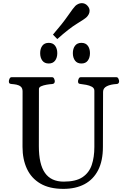

<svg xmlns="http://www.w3.org/2000/svg" viewBox="-20 -1182 796 1216"><path d="M632.8 -600.6 631.8 -252Q631.8 -163.6 601.6 -104.5Q571.3 -45.4 515.4 -15.6Q459.5 14.2 381.3 14.2Q293 14.2 235.6 -19.5Q178.2 -53.2 150.4 -113.3Q122.6 -173.3 122.6 -252L123 -602.5Q123 -623.5 111.8 -633.1Q100.6 -642.6 84.7 -645.8Q68.8 -648.9 53.7 -649.9Q43.5 -650.9 39.8 -654.1Q36.1 -657.2 36.1 -668Q36.1 -673.3 40.3 -683.1Q44.4 -692.9 52.7 -692.9H310.5Q318.8 -692.9 323 -683.1Q327.1 -673.3 327.1 -668Q327.1 -651.4 311 -649.9Q294.4 -648.9 274.7 -645.5Q254.9 -642.1 240.7 -635.7Q226.6 -629.4 226.6 -618.7L226.1 -255.9Q226.1 -141.6 264.9 -86.7Q303.7 -31.7 383.3 -31.7Q460.4 -31.7 502.4 -59.8Q544.4 -87.9 561 -137.2Q577.6 -186.5 577.6 -251V-607.4Q577.6 -624 561.8 -632.6Q545.9 -641.1 525.6 -644.8Q505.4 -648.4 491.7 -649.9Q481.4 -650.9 477.8 -654.1Q474.1 -657.2 474.1 -668Q474.1 -673.3 478.3 -683.1Q482.4 -692.9 490.7 -692.9H717.8Q726.1 -692.9 730.2 -683.1Q734.4 -673.3 734.4 -668Q734.4 -650.4 718.3 -649.9Q680.7 -647.9 656.7 -636Q632.8 -624 632.8 -600.6ZM495.6 -779.8Q468.8 -779.8 455.1 -798.3Q441.4 -816.9 441.4 -845.2Q441.4 -874 455.1 -892.3Q468.8 -910.6 495.6 -910.6Q522.5 -910.6 536.1 -892.3Q549.8 -874 549.8 -845.2Q549.8 -816.9 536.1 -798.3Q522.5 -779.8 495.6 -779.8ZM288.6 -779.8Q261.7 -779.8 248 -798.3Q234.4 -816.9 234.4 -845.2Q234.4 -874 248 -892.3Q261.7 -910.6 288.6 -910.6Q315.4 -910.6 329.1 -892.3Q342.8 -874 342.8 -845.2Q342.8 -816.9 329.1 -798.3Q315.4 -779.8 288.6 -779.8ZM342.8 -934.6 315.4 -962.9Q375.5 -1032.2 410.6 -1083Q445.8 -1133.8 457 -1144.5Q464.8 -1151.9 475.6 -1157Q486.3 -1162.1 498.5 -1162.1Q507.3 -1162.1 516.6 -1158.4Q525.9 -1154.8 533.7 -1146Q541 -1138.2 544.2 -1130.1Q547.4 -1122.1 547.4 -1113.8Q547.4 -1102.1 542 -1091.8Q536.6 -1081.5 528.8 -1073.7Q517.6 -1062.5 467.5 -1032Q417.5 -1001.5 342.8 -934.6Z"/></svg>

Font: Gelasio
Style: Regular
Weight: 400
Designer: Eben Sorkin
Foundry: Eben Sorkin
Version: Version 1.008